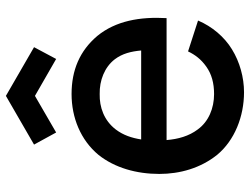

<svg xmlns="http://www.w3.org/2000/svg" viewBox="-120 -724 860 661"><g transform="rotate(-90 310.5 -394.0)"><path d="M310.4 -704.2 437.5 -631.2 478.1 -707.3 310.4 -804.2 142.7 -707.3 184.4 -631.2ZM158.3 -251H578.1C583.3 -342.7 568.8 -426 516.7 -489.6C465.6 -550 399 -578.1 316.7 -578.1C235.4 -578.1 158.3 -546.9 107.3 -485.4C62.5 -429.2 41.7 -354.2 41.7 -276C41.7 -205.2 61.5 -134.4 107.3 -77.1C157.3 -16.7 239.6 15.6 322.9 15.6C374 15.6 427.1 1 470.8 -26C513.5 -52.1 549 -93.8 569.8 -142.7L463.5 -177.1C452.1 -153.1 436.5 -132.3 411.5 -114.6C385.4 -95.8 354.2 -87.5 316.7 -87.5C267.7 -87.5 221.9 -106.3 194.8 -143.8C171.9 -174 161.5 -211.5 158.3 -251ZM316.7 -481.3C363.5 -482.3 409.4 -464.6 436.5 -429.2C456.3 -403.1 463.5 -372.9 466.7 -338.5H160.4C165.6 -370.8 175 -400 194.8 -426C226 -466.7 271.9 -482.3 316.7 -481.3Z"/></g></svg>

Font: Manrope Semibold
Style: Regular
Weight: 600
Width: 4
Designer: Michael Sharanda
Foundry: Michael Sharanda
Version: Version 2.000;PS 002.000;hotconv 1.0.88;makeotf.lib2.5.64775